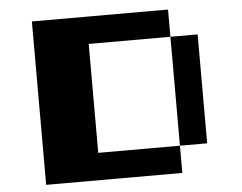

<svg xmlns="http://www.w3.org/2000/svg" viewBox="-52 -939 1105 878"><g transform="rotate(-5 500.0 -500.0)"><path d="M375 -750V-250H875V-750ZM125 -125V-875H750V-125Z"/></g></svg>

Font: Picon
Style: Regular
Weight: 400
Designer: yne
Foundry: yne
Version: Version 21.02.27; git-deadbeef-release